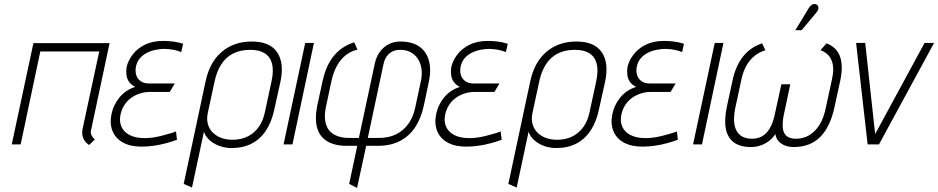

<svg xmlns="http://www.w3.org/2000/svg" viewBox="-20 -713 4632 948"><path d="M430 -72 521 -500H145L38 0H82L179 -459H470L388 -78Q384 -57 387.5 -42.5Q391 -28 397.5 -18.5Q404 -9 411 -4Q418 1 420 3L448 -24Q438 -33 432 -45Q426 -57 430 -72Z M875 -456 884 -497Q858 -505 834 -508Q810 -511 786 -511Q733 -511 695 -492Q657 -473 634.5 -443Q612 -413 605 -381Q602 -362 604.5 -342.5Q607 -323 618 -308Q629 -293 648 -284Q600 -269 569.5 -231.5Q539 -194 530 -147Q521 -101 536 -65Q551 -29 587.5 -9Q624 11 679 11Q709 11 740 6.5Q771 2 800.5 -6Q830 -14 854 -23L849 -64Q837 -59 819.5 -54Q802 -49 781.5 -43.5Q761 -38 738.5 -34.5Q716 -31 694 -31Q650 -31 620.5 -46Q591 -61 579.5 -87.5Q568 -114 575 -147Q581 -175 595.5 -196.5Q610 -218 630 -231.5Q650 -245 673 -252Q696 -259 717 -259H818L843 -301H714Q690 -301 674 -312.5Q658 -324 652.5 -343Q647 -362 651 -383Q656 -408 671 -425.5Q686 -443 709 -454Q732 -465 761 -469Q777 -472 795.5 -471.5Q814 -471 834.5 -467.5Q855 -464 875 -456Z M1334 -171 1365 -311Q1384 -403 1348 -455.5Q1312 -508 1223 -508Q1135 -508 1075 -457Q1015 -406 995 -311L887 195L928 213L987 -63Q992 -46 1005 -31Q1018 -16 1036.5 -5Q1055 6 1077.5 12Q1100 18 1123 18Q1179 18 1221.5 -3.5Q1264 -25 1292.5 -67.5Q1321 -110 1334 -171ZM1321 -313 1289 -164Q1280 -118 1258.5 -87.5Q1237 -57 1205.5 -40.5Q1174 -24 1133 -23Q1103 -22 1077 -30.5Q1051 -39 1032.5 -56.5Q1014 -74 1006.5 -100Q999 -126 1007 -160L1040 -313Q1051 -363 1074 -397.5Q1097 -432 1132.5 -449.5Q1168 -467 1216 -467Q1260 -467 1287 -450Q1314 -433 1323 -399Q1332 -365 1321 -313Z M1380 0H1424L1530 -501H1487Z M1573 -314 1546 -189Q1534 -129 1545 -85Q1556 -41 1593 -17Q1630 7 1694 7H1744L1704 195L1743 215L1788 7H1845Q1909 7 1955 -17Q2001 -41 2030 -85Q2059 -129 2072 -189L2097 -307Q2110 -367 2098 -412.5Q2086 -458 2050.5 -483Q2015 -508 1956 -508Q1925 -508 1899 -494.5Q1873 -481 1855.5 -457Q1838 -433 1831 -401L1752 -32H1702Q1659 -32 1630 -48.5Q1601 -65 1590 -98Q1579 -131 1588 -179L1617 -315Q1627 -359 1645 -390.5Q1663 -422 1688.5 -441.5Q1714 -461 1745 -468L1729 -504Q1668 -485 1629 -438Q1590 -391 1573 -314ZM1852 -32H1796L1873 -394Q1878 -418 1889 -434Q1900 -450 1917 -458.5Q1934 -467 1955 -467Q1986 -467 2008 -455Q2030 -443 2043.5 -422Q2057 -401 2061 -374Q2065 -347 2059 -317L2030 -181Q2020 -134 1995.5 -100.5Q1971 -67 1935 -49.5Q1899 -32 1852 -32Z M2478 -456 2487 -497Q2461 -505 2437 -508Q2413 -511 2389 -511Q2336 -511 2298 -492Q2260 -473 2237.5 -443Q2215 -413 2208 -381Q2205 -362 2207.5 -342.5Q2210 -323 2221 -308Q2232 -293 2251 -284Q2203 -269 2172.5 -231.5Q2142 -194 2133 -147Q2124 -101 2139 -65Q2154 -29 2190.5 -9Q2227 11 2282 11Q2312 11 2343 6.5Q2374 2 2403.5 -6Q2433 -14 2457 -23L2452 -64Q2440 -59 2422.5 -54Q2405 -49 2384.5 -43.5Q2364 -38 2341.5 -34.5Q2319 -31 2297 -31Q2253 -31 2223.5 -46Q2194 -61 2182.5 -87.5Q2171 -114 2178 -147Q2184 -175 2198.5 -196.5Q2213 -218 2233 -231.5Q2253 -245 2276 -252Q2299 -259 2320 -259H2421L2446 -301H2317Q2293 -301 2277 -312.5Q2261 -324 2255.5 -343Q2250 -362 2254 -383Q2259 -408 2274 -425.5Q2289 -443 2312 -454Q2335 -465 2364 -469Q2380 -472 2398.5 -471.5Q2417 -471 2437.5 -467.5Q2458 -464 2478 -456Z M2937 -171 2968 -311Q2987 -403 2951 -455.5Q2915 -508 2826 -508Q2738 -508 2678 -457Q2618 -406 2598 -311L2490 195L2531 213L2590 -63Q2595 -46 2608 -31Q2621 -16 2639.5 -5Q2658 6 2680.5 12Q2703 18 2726 18Q2782 18 2824.5 -3.5Q2867 -25 2895.5 -67.5Q2924 -110 2937 -171ZM2924 -313 2892 -164Q2883 -118 2861.5 -87.5Q2840 -57 2808.5 -40.5Q2777 -24 2736 -23Q2706 -22 2680 -30.5Q2654 -39 2635.5 -56.5Q2617 -74 2609.5 -100Q2602 -126 2610 -160L2643 -313Q2654 -363 2677 -397.5Q2700 -432 2735.5 -449.5Q2771 -467 2819 -467Q2863 -467 2890 -450Q2917 -433 2926 -399Q2935 -365 2924 -313Z M3348 -456 3357 -497Q3331 -505 3307 -508Q3283 -511 3259 -511Q3206 -511 3168 -492Q3130 -473 3107.5 -443Q3085 -413 3078 -381Q3075 -362 3077.5 -342.5Q3080 -323 3091 -308Q3102 -293 3121 -284Q3073 -269 3042.5 -231.5Q3012 -194 3003 -147Q2994 -101 3009 -65Q3024 -29 3060.5 -9Q3097 11 3152 11Q3182 11 3213 6.5Q3244 2 3273.5 -6Q3303 -14 3327 -23L3322 -64Q3310 -59 3292.5 -54Q3275 -49 3254.5 -43.5Q3234 -38 3211.5 -34.5Q3189 -31 3167 -31Q3123 -31 3093.5 -46Q3064 -61 3052.5 -87.5Q3041 -114 3048 -147Q3054 -175 3068.5 -196.5Q3083 -218 3103 -231.5Q3123 -245 3146 -252Q3169 -259 3190 -259H3291L3316 -301H3187Q3163 -301 3147 -312.5Q3131 -324 3125.5 -343Q3120 -362 3124 -383Q3129 -408 3144 -425.5Q3159 -443 3182 -454Q3205 -465 3234 -469Q3250 -472 3268.5 -471.5Q3287 -471 3307.5 -467.5Q3328 -464 3348 -456Z M3402 0H3446L3552 -501H3509Z M4061 -499 4031 -465Q4057 -456 4072.5 -437.5Q4088 -419 4092.5 -391Q4097 -363 4088 -322L4057 -179Q4047 -129 4025.5 -95.5Q4004 -62 3975 -45Q3946 -28 3911 -28Q3881 -28 3865 -40.5Q3849 -53 3845.5 -78Q3842 -103 3849 -141L3882 -297H3838L3804 -141Q3795 -103 3780 -78Q3765 -53 3743.5 -40.5Q3722 -28 3692 -28Q3658 -28 3636 -44.5Q3614 -61 3607 -94.5Q3600 -128 3610 -178L3641 -322Q3650 -363 3666.5 -391Q3683 -419 3706 -437.5Q3729 -456 3759 -465L3743 -499Q3685 -480 3648.5 -433.5Q3612 -387 3597 -316L3569 -187Q3555 -120 3564 -76Q3573 -32 3604 -9.5Q3635 13 3688 13Q3710 13 3732.5 6Q3755 -1 3774.5 -15Q3794 -29 3808 -51Q3812 -29 3825 -15Q3838 -1 3857.5 6Q3877 13 3899 13Q3980 13 4030 -37Q4080 -87 4101 -187L4129 -316Q4144 -388 4127.5 -434Q4111 -480 4061 -499ZM4010 -650Q4017 -658 4019.5 -665Q4022 -672 4020.5 -679Q4019 -686 4013 -690Q4006 -694 3998.5 -693Q3991 -692 3985 -687Q3979 -682 3974 -674L3907 -564H3938Z M4207 -501 4264 0H4320L4592 -501H4545L4301 -51L4252 -501Z"/></svg>

Font: Advent Pro Light
Style: Italic
Weight: 300
Italic angle: -12°
Version: Version 3.000